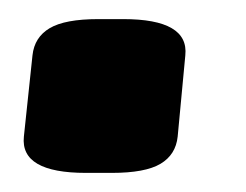

<svg xmlns="http://www.w3.org/2000/svg" viewBox="-20 -179 258 201"><path d="M70 2Q1 2 5 -36L14 -121Q16 -140 32 -149.5Q48 -159 83 -159H109Q178 -159 174 -121L166 -36Q164 -17 148 -7.5Q132 2 97 2Z"/></svg>

Font: Asap Semi Expanded Semi Expanded ExtraBold
Style: Italic
Weight: 800
Width: 6
Italic angle: -6°
Designer: Pablo Cosgaya
Foundry: Omnibus-Type
Version: Version 3.001; ttfautohint (v1.8.4.7-5d5b)